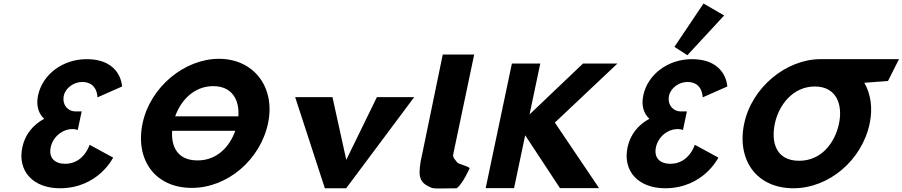

<svg xmlns="http://www.w3.org/2000/svg" viewBox="-20 -1060 5081 1081"><path d="M528.6 -511.8C528.6 -511.8 530.7 -598.5 442.3 -598.5C397.3 -598.5 348.8 -566.2 339.3 -521.2C328.6 -470.2 362.4 -432.8 404.9 -432.8H439.8L417.8 -328.2C417.8 -328.2 405.2 -333.3 388.2 -333.3C332.1 -333.3 278.2 -290.8 265.5 -230.5C253 -171 288.5 -137.8 347.1 -137.8C452.5 -137.8 484.4 -244.9 484.4 -244.9L617.1 -172.7C617.1 -172.7 533.2 -0.1 317.3 -0.1C166.9 -0.1 77.4 -96.2 105.7 -230.5C121.2 -304.4 167.3 -358 228.7 -391.1C196.7 -420.9 182.2 -465.1 194.3 -522.9C219.4 -641.9 334.1 -726.9 467.6 -726.9C663.9 -726.9 667.3 -573 667.3 -573Z M1322.1 -405H966.3C998 -495 1072.5 -575 1180.3 -575C1288.9 -575 1328.6 -495 1322.1 -405ZM949.3 -323.4H1304.6C1273.2 -234.8 1202.5 -156.8 1092.4 -156.8C979.3 -156.8 942.9 -234.8 949.3 -323.4ZM782.8 -365.9C739.7 -161.1 852.5 -2.1 1059.9 -2.1C1261.3 -2.1 1446 -161.1 1489.1 -365.9C1532.2 -570.8 1407.3 -728.9 1212.7 -728.9C1019.7 -728.9 825.8 -570.8 782.8 -365.9Z M1851.9 -513H1641.9L1809 0H1929L2311.9 -513H2101.9L1929.6 -160Z M2472.8 -753H2649.8L2531.7 -191C2528.1 -173 2541.7 -161.8 2554.9 -145C2562.1 -135.7 2618.4 -124 2624.3 -113C2624.3 -113 2583.8 -21.3 2550.6 0C2466.5 0 2426.6 4.3 2409.1 -3C2347 -28.9 2332.6 -57.6 2348.1 -148L2347.6 -148L2351.5 -166.5C2353.5 -176.7 2355.8 -187.5 2358.3 -199L2358.6 -200Z M3352.9 -0.9 3104 -369.8 3456.1 -702.1H3262.3L2961.5 -415.7L3021.8 -702.1H2862L2714.5 -0.9H2874.3L2936.9 -298.4L3132.7 -0.9Z M3777.2 -796.2 3850.1 -749.1 4057.1 -973 3940.9 -1040.2ZM3936.1 -511.8C3936.1 -511.8 3938.2 -598.5 3849.8 -598.5C3804.8 -598.5 3756.3 -566.2 3746.8 -521.2C3736.1 -470.2 3769.9 -432.8 3812.4 -432.8H3847.3L3825.3 -328.2C3825.3 -328.2 3812.7 -333.3 3795.7 -333.3C3739.6 -333.3 3685.7 -290.8 3673 -230.5C3660.5 -171 3696 -137.8 3754.6 -137.8C3860 -137.8 3891.9 -244.9 3891.9 -244.9L4024.6 -172.7C4024.6 -172.7 3940.7 -0.1 3724.8 -0.1C3574.4 -0.1 3484.9 -96.2 3513.2 -230.5C3528.7 -304.4 3574.8 -358 3636.2 -391.1C3604.2 -420.9 3589.7 -465.1 3601.8 -522.9C3626.9 -641.9 3741.6 -726.9 3875.1 -726.9C4071.4 -726.9 4074.8 -573 4074.8 -573Z M4342.5 -363.9C4364.4 -468.4 4444.1 -572.8 4567.1 -573L4567.1 -573L4567.4 -573H4567.5C4691.6 -573 4725.7 -468.5 4703.7 -363.9C4681.8 -259.4 4607.1 -154.8 4479.6 -154.8C4348.7 -154.8 4320.5 -259.4 4342.5 -363.9ZM4599.5 -727 4599.4 -726.9C4406.6 -726.6 4213 -568.6 4169.9 -363.9C4126.9 -159.1 4239.6 -0.1 4447 -0.1C4648.5 -0.1 4833.2 -159.1 4876.3 -363.9C4894.9 -452.3 4882.2 -531.9 4846.2 -594L4979.6 -604L5041.5 -727Z"/></svg>

Font: Hussar
Style: BdOblTwo
Weight: 700
Foundry: Cannot Into Space Fonts
Version: Version 2.00